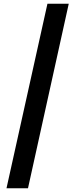

<svg xmlns="http://www.w3.org/2000/svg" viewBox="-20 -833 425 1036"><path d="M15 183H131L351 -813H236Z"/></svg>

Font: Noto Sans TC Black
Style: Regular
Weight: 900
Designer: Ryoko NISHIZUKA 西塚涼子 (kana, bopomofo & ideographs); Paul D. Hunt (Latin, Greek & Cyrillic); Sandoll Communications 산돌커뮤니
Foundry: Adobe
Version: Version 2.004;hotconv 1.0.118;makeotfexe 2.5.65603